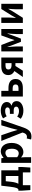

<svg xmlns="http://www.w3.org/2000/svg" viewBox="2057 -2671 838 4992"><g transform="rotate(-90 2476.0 -175.0)"><path d="M156 0H489V195H616L630 -20V-116H543V-560H144L117 -331C97 -166 76 -131 48 -116H15V-20L30 195H156ZM194 -116C218 -158 235 -217 245 -299L260 -444H396V-116Z M737 215H884V44L879 -47C921 -8 969 14 1018 14C1141 14 1256 -97 1256 -289C1256 -461 1173 -574 1036 -574C975 -574 918 -542 871 -502H868L857 -560H737ZM986 -107C955 -107 920 -118 884 -149V-396C922 -434 956 -453 994 -453C1071 -453 1105 -394 1105 -287C1105 -165 1052 -107 986 -107Z M1422 224C1547 224 1607 149 1656 17L1855 -560H1714L1637 -300C1623 -248 1609 -194 1597 -142H1592C1576 -196 1562 -250 1545 -300L1456 -560H1308L1526 -11L1516 23C1500 72 1468 108 1411 108C1398 108 1382 104 1372 101L1345 214C1367 220 1389 224 1422 224Z M2099 14C2223 14 2343 -48 2343 -158C2343 -235 2299 -275 2230 -292V-297C2292 -317 2320 -367 2320 -416C2320 -524 2214 -574 2097 -574C2020 -574 1953 -554 1894 -515L1949 -420C1993 -448 2034 -460 2088 -460C2146 -460 2180 -439 2180 -400C2180 -360 2149 -337 2087 -337H2011V-238H2097C2164 -238 2199 -218 2199 -173C2199 -126 2149 -100 2085 -100C2041 -100 1989 -112 1942 -147L1883 -54C1954 -1 2023 14 2099 14Z M2462 0H2683C2818 0 2918 -50 2918 -189C2918 -324 2818 -374 2683 -374H2609V-560H2462ZM2609 -113V-265H2674C2744 -265 2776 -240 2776 -190C2776 -137 2744 -113 2674 -113Z M3269 -294C3201 -294 3165 -326 3165 -376C3165 -427 3201 -451 3269 -451H3331V-294ZM2970 0H3134L3257 -193H3331V0H3477V-560H3250C3122 -560 3020 -515 3020 -380C3020 -299 3065 -248 3125 -220Z M3635 0H3764V-173C3764 -230 3753 -339 3749 -401H3753C3769 -355 3791 -297 3807 -251L3885 -50H3968L4044 -251C4060 -297 4082 -353 4098 -401H4103C4097 -339 4087 -230 4087 -173V0H4218V-560H4051L3974 -349C3960 -303 3946 -262 3931 -221H3926C3913 -262 3898 -303 3884 -349L3802 -560H3635Z M4375 0H4509L4673 -259C4691 -291 4720 -344 4740 -377H4744C4738 -307 4731 -233 4731 -176V0H4873V-560H4738L4575 -300C4557 -268 4527 -216 4508 -182H4505C4510 -252 4517 -327 4517 -383V-560H4375Z"/></g></svg>

Font: Noto Sans JP
Style: Bold
Weight: 700
Designer: Ryoko NISHIZUKA 西塚涼子 (kana, bopomofo & ideographs); Paul D. Hunt (Latin, Greek & Cyrillic); Sandoll Communications 산돌커뮤니
Foundry: Adobe
Version: Version 2.004;hotconv 1.0.118;makeotfexe 2.5.65603